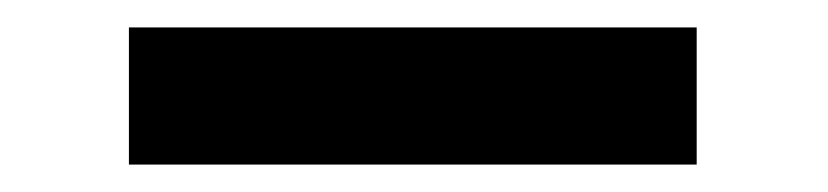

<svg xmlns="http://www.w3.org/2000/svg" viewBox="-20 -380 604 140"><path d="M74 -260V-360H488V-260Z"/></svg>

Font: DM Sans 9pt
Style: Semibold
Weight: 600
Designer: Colophon Foundry, Jonny Pinhorn
Foundry: Colophon Foundry
Version: Version 4.004;gftools[0.9.30]